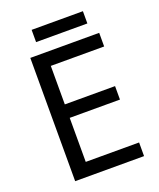

<svg xmlns="http://www.w3.org/2000/svg" viewBox="-155 -950 866 1045"><g transform="rotate(-20 278.0 -427.5)"><path d="M496 0H97V-714H496V-635H187V-412H478V-334H187V-79H496ZM453 -855V-784H156V-855Z"/></g></svg>

Font: Noto Sans Vai
Style: Regular
Weight: 400
Designer: Monotype Design Team
Foundry: Monotype Imaging Inc.
Version: Version 2.001; ttfautohint (v1.8.4.7-5d5b)